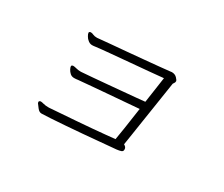

<svg xmlns="http://www.w3.org/2000/svg" viewBox="-95 -855 1189 1020"><g transform="rotate(30 500.0 -345.5)"><path d="M700 -131V-133Q700 -141 695.5 -146Q691 -151 684 -155Q688 -179 694 -219Q700 -259 707.5 -307Q715 -355 722.5 -404Q730 -453 736.5 -495Q743 -537 747 -563Q748 -565 752 -570.5Q756 -576 756 -583Q756 -589 744 -601.5Q732 -614 712 -614Q711 -614 709 -613.5Q707 -613 705 -613Q679 -610 637.5 -606Q596 -602 547 -597.5Q498 -593 448.5 -588.5Q399 -584 356.5 -580.5Q314 -577 287 -574Q284 -574 281.5 -573.5Q279 -573 277 -573Q261 -573 251.5 -577.5Q242 -582 234 -582Q231 -582 226 -579Q224 -578 224 -574Q224 -567 231 -555.5Q238 -544 242 -541Q251 -532 258.5 -529Q266 -526 273 -526Q278 -526 283 -526.5Q288 -527 295 -528Q326 -532 378 -536.5Q430 -541 489.5 -546.5Q549 -552 603 -556.5Q657 -561 692 -565L669 -407Q652 -405 618 -402Q584 -399 540.5 -395Q497 -391 451.5 -387Q406 -383 365 -379.5Q324 -376 295 -374H289Q276 -374 263 -377.5Q250 -381 242 -381Q241 -381 240 -380.5Q239 -380 238 -380Q232 -379 232 -372Q232 -367 237.5 -356Q243 -345 253 -336Q263 -327 278 -327Q284 -327 290 -327.5Q296 -328 302 -329Q335 -332 381 -336Q427 -340 477.5 -344Q528 -348 576.5 -352Q625 -356 662 -359Q650 -277 643 -229.5Q636 -182 631 -156Q613 -154 576.5 -150.5Q540 -147 494 -143Q448 -139 400 -135.5Q352 -132 310.5 -129Q269 -126 243 -124H236Q219 -124 206.5 -127.5Q194 -131 187 -131Q185 -131 181 -129Q177 -126 177 -122Q177 -121 179 -115Q184 -108 196 -92.5Q208 -77 222 -77Q239 -77 277 -79.5Q315 -82 364.5 -85.5Q414 -89 465.5 -93.5Q517 -98 561.5 -102Q606 -106 634 -108.5Q662 -111 663 -111Q680 -113 690 -116.5Q700 -120 700 -131Z"/></g></svg>

Font: Klee One
Style: Regular
Weight: 400
Designer: Fontworks Inc.
Foundry: Fontworks Inc.
Version: Version 1.100